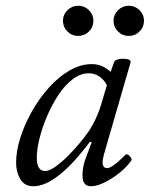

<svg xmlns="http://www.w3.org/2000/svg" viewBox="-20 -635 521 668"><path d="M96 13Q65 13 50.5 -12Q36 -37 36 -69Q36 -109 50.5 -155Q65 -201 90.5 -246.5Q116 -292 149.5 -329.5Q183 -367 221.5 -389.5Q260 -412 300 -412Q335 -412 365 -385L377 -419Q380 -427 395 -429.5Q410 -432 423.5 -429Q437 -426 434 -417L342 -99Q337 -81 337 -70Q337 -50 353 -50Q370 -50 416 -96Q422 -102 431 -92Q440 -82 437 -77Q423 -56 398 -35.5Q373 -15 345.5 -1Q318 13 296 13Q267 13 267 -25Q267 -39 269.5 -53.5Q272 -68 278 -84L299 -140L293 -142Q177 13 96 13ZM137 -40Q152 -40 173.5 -55.5Q195 -71 218 -94Q241 -117 260 -140.5Q279 -164 290 -180Q316 -221 330 -265L352 -339Q329 -380 288 -380Q260 -380 233 -359.5Q206 -339 183.5 -305Q161 -271 144 -231.5Q127 -192 117.5 -153.5Q108 -115 108 -86Q108 -40 137 -40ZM252 -510Q230 -510 214.5 -525.5Q199 -541 199 -563Q199 -584 214.5 -599.5Q230 -615 252 -615Q274 -615 289.5 -599.5Q305 -584 305 -563Q305 -541 289.5 -525.5Q274 -510 252 -510ZM428 -510Q406 -510 390.5 -525.5Q375 -541 375 -563Q375 -584 390.5 -599.5Q406 -615 428 -615Q450 -615 465.5 -599.5Q481 -584 481 -563Q481 -541 465.5 -525.5Q450 -510 428 -510Z"/></svg>

Font: Junicode
Style: Italic
Weight: 400
Italic angle: -11°
Designer: Peter S. Baker
Version: Version 2.100; ttfautohint (v1.8.4)